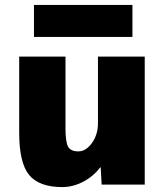

<svg xmlns="http://www.w3.org/2000/svg" viewBox="-20 -750 671 780"><path d="M118 -600V-730H518V-600ZM387 -70Q359 -33 317.5 -11.5Q276 10 233 10Q139 10 98.5 -39Q58 -88 58 -210V-520H246V-230Q246 -172 257 -153.5Q268 -135 298 -135Q329 -135 353.5 -169Q378 -203 378 -250V-520H568V0H393L389 -70Z"/></svg>

Font: M PLUS 1p Black
Style: Regular
Weight: 900
Version: Version 1.061